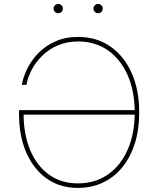

<svg xmlns="http://www.w3.org/2000/svg" viewBox="-20 -920 774 950"><path d="M365.2 9.8Q275.9 9.8 210.7 -36.9Q145.5 -83.5 109.9 -165.5Q74.2 -247.6 74.2 -353.5V-375H653.8V-352.5H86.9L96.7 -357.4Q96.7 -256.3 128.9 -178.5Q161.1 -100.6 221.4 -56.6Q281.7 -12.7 365.2 -12.7Q451.2 -12.7 514.4 -56.9Q577.6 -101.1 612.1 -180.2Q646.5 -259.3 646.5 -363.3Q646.5 -468.8 611.6 -547.9Q576.7 -627 513.9 -670.9Q451.2 -714.8 367.2 -714.8Q311 -714.8 266.4 -695.6Q221.7 -676.3 189.2 -644.5Q156.7 -612.8 137 -575Q117.2 -537.1 110.8 -500H87.9Q94.7 -539.1 115 -580.6Q135.3 -622.1 170.2 -657.7Q205.1 -693.4 254.4 -715.3Q303.7 -737.3 367.2 -737.3Q457.5 -737.3 525.4 -690.4Q593.3 -643.6 631.1 -559.6Q668.9 -475.6 668.9 -363.3Q668.9 -279.8 647.5 -211.4Q626 -143.1 586.2 -93.5Q546.4 -43.9 490.2 -17.1Q434.1 9.8 365.2 9.8ZM465.3 -854.5Q456.1 -854.5 449.2 -861.3Q442.4 -868.2 442.4 -877.4Q442.4 -887.2 449.2 -893.8Q456.1 -900.4 465.3 -900.4Q475.1 -900.4 481.7 -893.6Q488.3 -886.7 488.3 -877.4Q488.3 -868.2 481.7 -861.3Q475.1 -854.5 465.3 -854.5ZM268.1 -854.5Q258.8 -854.5 252 -861.3Q245.1 -868.2 245.1 -877.4Q245.1 -887.2 252 -893.8Q258.8 -900.4 268.1 -900.4Q277.8 -900.4 284.4 -893.6Q291 -886.7 291 -877.4Q291 -868.2 284.4 -861.3Q277.8 -854.5 268.1 -854.5Z"/></svg>

Font: Inter 18pt Thin
Style: Regular
Weight: 250
Designer: Rasmus Andersson
Foundry: rsms
Version: Version 4.001;git-66647c0bb